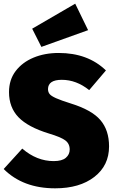

<svg xmlns="http://www.w3.org/2000/svg" viewBox="-20 -1004 628 1044"><path d="M280 20Q105 20 0 -85L101 -196Q180 -128 272 -128Q317 -128 338 -146Q359 -164 359 -191Q359 -223 334.5 -241Q310 -259 246 -278Q132 -313 80.5 -366.5Q29 -420 29 -503Q29 -570 65 -617.5Q101 -665 162 -690.5Q223 -716 299 -716Q458 -716 556 -621L465 -514Q395 -570 316 -570Q242 -570 241 -520Q241 -504 249.5 -493Q258 -482 285 -470Q312 -458 366 -441Q479 -406 526 -351Q573 -296 573 -208Q573 -104 493 -42Q413 20 280 20ZM205 -749 155 -848 389 -984 459 -840Z"/></svg>

Font: Trujillo Black
Style: Regular
Weight: 900
Designer: Fira Sans original fonts by bBox Type GmbH, Carrois Corporate GbR, & Edenspiekermann AG / Changes by Cristiano Sobral
Foundry: Fira Sans original fonts by bBox Type GmbH, Carrois Corporate GbR, & Edenspiekermann AG / Changes by Cristiano Sobral
Version: Version 4.301;July 28, 2020;FontCreator 13.0.0.2655 64-bit